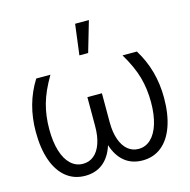

<svg xmlns="http://www.w3.org/2000/svg" viewBox="-110 -854 960 972"><g transform="rotate(-15 370.0 -368.5)"><path d="M103.5 -264.6Q103.5 -198.7 118.2 -150.9Q132.8 -103 160.2 -77.4Q187.5 -51.8 224.6 -51.8Q257.3 -51.8 281.5 -71.8Q305.7 -91.8 318.8 -129.6Q332 -167.5 332 -220.7V-372.1H408.2V-220.7Q408.2 -168 421.6 -129.9Q435.1 -91.8 459.2 -71.8Q483.4 -51.8 515.6 -51.8Q552.2 -51.8 579.6 -77.4Q606.9 -103 621.8 -151.1Q636.7 -199.2 636.7 -264.6Q636.7 -334.5 619.6 -395.5Q602.5 -456.5 558.6 -530.3H633.8Q706.1 -413.6 706.1 -269.5Q706.1 -182.6 683.8 -119.9Q661.6 -57.1 619.9 -23.7Q578.1 9.8 520.5 9.8Q464.8 9.8 426.8 -21Q388.7 -51.8 370.1 -110.4Q351.6 -51.8 313.5 -21Q275.4 9.8 219.7 9.8Q162.1 9.8 120.4 -23.7Q78.6 -57.1 56.4 -119.9Q34.2 -182.6 34.2 -269.5Q34.2 -416 106.4 -530.3H180.7Q137.2 -456.5 120.4 -395.5Q103.5 -334.5 103.5 -264.6ZM368.2 -747.1H440.4L393.6 -586.9H347.7Z"/></g></svg>

Font: Pretendard Std Light
Style: Regular
Weight: 300
Designer: Base glyphs from Inter by Rasmus Andersson; Hangeul glyphs from Noto Sans CJK(Source Han Sans) by Jang Soo-young and Kan
Foundry: Kil Hyung-jin
Version: Version 1.309